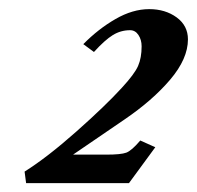

<svg xmlns="http://www.w3.org/2000/svg" viewBox="-20 -665 442 431"><path d="M38.6 -253.9 35.2 -279.8Q86.4 -312 151.6 -369.9Q216.8 -427.7 253.4 -467.8Q282.2 -499 290 -517.1Q297.9 -535.2 297.9 -561Q297.9 -575.7 290.8 -586.4Q283.7 -597.2 272 -597.2Q251 -597.2 233.2 -586.2Q215.3 -575.2 190.9 -548.3L167 -565.9Q200.7 -600.1 239.3 -622.3Q277.8 -644.5 314.9 -644.5Q351.1 -644.5 376.5 -626Q401.9 -607.4 401.9 -576.7Q401.9 -533.2 362.1 -486.3Q322.3 -439.5 259.8 -397L144 -317.9H218.8Q251.5 -317.9 263.4 -322.3Q275.4 -326.7 294.9 -349.6L328.6 -334.5L269.5 -253.9Z"/></svg>

Font: Elstob 6pt
Style: Italic
Weight: 700
Italic angle: -20°
Designer: Peter S. Baker
Version: Version 1.015